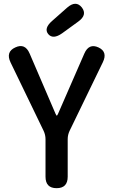

<svg xmlns="http://www.w3.org/2000/svg" viewBox="-20 -984 593 1004"><path d="M276 0Q218 0 218 -60V-256Q218 -279 208 -300L35 -658Q9 -713 60 -736Q111 -760 135 -704L270 -390Q275 -379 277 -379Q279 -379 284 -390L421 -704Q445 -759 495 -736Q544 -713 518 -659L344 -300Q334 -279 334 -256V-60Q334 0 276 0ZM305 -810Q257 -776 232 -806Q208 -836 253 -875L331 -944Q377 -984 408 -945Q438 -906 389 -871Z"/></svg>

Font: Resource Han Rounded JP Medium
Style: Regular
Weight: 500
Designer: Cyano Hao (round all glyphs); Ryoko NISHIZUKA 西塚涼子 (kana, bopomofo & ideographs); Paul D. Hunt (Latin, Greek & Cyrillic)
Foundry: Cyano Hao
Version: 0.990